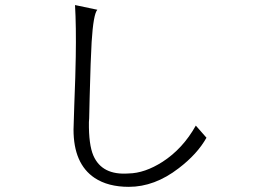

<svg xmlns="http://www.w3.org/2000/svg" viewBox="-20 -765 1040 756"><path d="M363.3 -726.6 275.4 -745.1Q280.3 -661.1 278.3 -541Q277.3 -471.7 272.5 -351.6L269.5 -254.9Q269.5 -120.1 352.5 -64.5Q405.3 -29.3 487.3 -29.3Q588.9 -29.3 683.6 -102.5Q756.8 -158.2 793 -222.7L751 -270.5Q700.2 -179.7 620.1 -127.9Q549.8 -83 486.3 -82Q381.8 -74.2 347.7 -152.3Q329.1 -195.3 330.1 -284.2L331.1 -298.8L333 -380.9Q336.9 -535.2 340.8 -599.6Q347.7 -710 363.3 -726.6Z"/></svg>

Font: Dotum
Style: Regular
Weight: 400
Version: Version 2.21